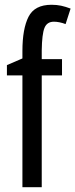

<svg xmlns="http://www.w3.org/2000/svg" viewBox="-20 -785 316 805"><path d="M240 -469H155V0H74V-469H9V-512L74 -540V-571Q74 -664 99.5 -714.5Q125 -765 196 -765Q218 -765 236.5 -761Q255 -757 276 -749L255 -684Q242 -689 229.5 -691.5Q217 -694 206 -694Q177 -694 166.5 -668Q156 -642 155 -574V-537H240Z"/></svg>

Font: Noto Sans Bengali UI ExtraCondensed
Style: Regular
Weight: 400
Width: 2
Designer: Jelle Bosma - Monotype Design Team
Foundry: Monotype Imaging Inc.
Version: Version 2.003; ttfautohint (v1.8.4.7-5d5b)